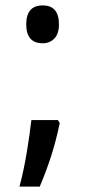

<svg xmlns="http://www.w3.org/2000/svg" viewBox="-20 -554 315 710"><path d="M77 -464Q77 -534 138 -534Q198 -534 198 -464Q198 -429 181 -411.5Q164 -394 138 -394Q77 -394 77 -464ZM194 -110 201 -99Q187 -32 168.5 25Q150 82 127 136H52Q68 76 79 9.5Q90 -57 96 -110Z"/></svg>

Font: Noto Sans Sinhala ExtraCondensed Medium
Style: Regular
Weight: 500
Width: 2
Designer: Jelle Bosma - Monotype Design Team
Foundry: Monotype Imaging Inc.
Version: Version 2.006; ttfautohint (v1.8.4.7-5d5b)